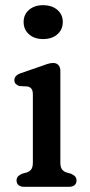

<svg xmlns="http://www.w3.org/2000/svg" viewBox="-20 -719 346 739"><path d="M212.3 -446.6V-93.4Q212.3 -75.7 218.5 -67.4Q224.6 -59.1 235.3 -55.4L253.1 -50.4Q263.3 -46 268.9 -40Q274.5 -34 274.5 -24.4Q274.5 -12.8 267 -6.4Q259.4 0 245.5 0H72.7Q59.3 0 51.5 -6.4Q43.7 -12.8 43.7 -24.4Q43.7 -34 49.3 -40Q54.9 -46 65.1 -50.4L83.5 -55.4Q94.4 -59.1 100.4 -67.4Q106.5 -75.7 106.5 -93.4V-354.2Q106.5 -370.4 101.1 -377.3Q95.8 -384.2 85.9 -386.2L54.9 -387.8Q46 -390.6 40.6 -396.1Q35.3 -401.6 35.3 -410.2Q35.3 -419.6 41.6 -426.4Q48 -433.2 60.9 -437.6L136.3 -463.6Q151 -469.1 162.7 -472.9Q174.4 -476.6 184.5 -476.6Q197.5 -476.6 204.9 -468.5Q212.3 -460.4 212.3 -446.6ZM145.7 -568.6Q112.5 -568.6 91.7 -586.9Q70.9 -605.3 70.9 -634.4Q70.9 -663 91.7 -681Q112.5 -699 145.7 -699Q179.8 -699 200.8 -681Q221.7 -663 221.7 -634.4Q221.7 -605.3 200.8 -586.9Q179.8 -568.6 145.7 -568.6Z"/></svg>

Font: Fraunces SuperSoft
Style: Regular
Weight: 900
Version: Version 1.000;[b76b70a41]